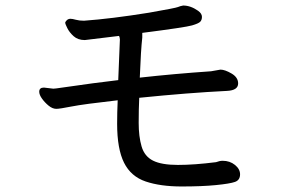

<svg xmlns="http://www.w3.org/2000/svg" viewBox="-20 -681 1040 695"><path d="M637 -6Q561 -6 507.5 -24Q454 -42 429 -92Q404 -142 404 -233Q404 -273 406 -318Q282 -304 239 -295.5Q196 -287 184 -287Q170 -287 156 -298.5Q142 -310 132 -324Q122 -338 122 -349Q122 -364 139 -364L173 -360L184 -361Q336 -383 408 -391L414 -538Q414 -544 411 -551L287 -536Q262 -536 246.5 -550Q231 -564 223.5 -579.5Q216 -595 216 -598Q216 -602 221.5 -607.5Q227 -613 235 -613Q242 -613 254.5 -609.5Q267 -606 284 -606Q382 -613 519 -635Q616 -652 624 -655.5Q632 -659 643 -661Q670 -661 697 -642Q711 -632 711 -620Q711 -609 705 -602.5Q699 -596 675 -589Q651 -582 495 -562V-545Q490 -502 486 -400Q612 -414 744 -423L778 -429Q794 -429 818 -415Q842 -401 842 -379Q842 -354 802 -352Q661 -345 484 -327Q482 -286 482 -236Q482 -187 492.5 -151Q503 -115 534 -99.5Q565 -84 624 -84Q683 -84 762 -94Q775 -99 786 -99Q812 -99 830.5 -84Q849 -69 849 -50Q849 -29 830.5 -22.5Q812 -16 761.5 -11Q711 -6 637 -6Z"/></svg>

Font: LXGW WenKai Mono Medium
Style: Regular
Weight: 500
Monospace: yes
Designer: LXGW / Fontworks Inc.
Foundry: LXGW / Fontworks Inc.
Version: Version 1.520; June 14, 2025